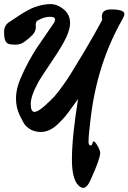

<svg xmlns="http://www.w3.org/2000/svg" viewBox="-20 -773 627 937"><path d="M522 -727Q587 -727 587 -705Q587 -696 578 -680Q455 -465 423 -200Q412 -114 412 -80Q412 -63 424 -63Q428 -63 431 -73Q434 -83 437 -83Q444 -83 456.5 -60.5Q469 -38 469 -27Q469 2 422 105Q405 144 385 144Q381 144 373 140Q331 115 331 5.5Q331 -104 361 -290Q353 -280 333 -251.5Q313 -223 299.5 -206.5Q286 -190 265 -170Q224 -129 179 -129Q134 -129 104 -161Q95 -171 76.5 -209.5Q58 -248 58 -292.5Q58 -337 78.5 -386Q99 -435 120 -472.5Q141 -510 156 -534Q184 -575 243 -661Q249 -671 249 -677Q249 -691 225.5 -691Q202 -691 182 -682Q162 -673 159 -669Q156 -665 154 -655L155 -642Q155 -619 137.5 -601.5Q120 -584 100 -569.5Q80 -555 55 -555Q30 -555 20.5 -559.5Q11 -564 6 -574Q0 -588 0 -618Q0 -648 23 -664Q26 -666 51 -682.5Q76 -699 83.5 -704Q91 -709 113.5 -721.5Q136 -734 149 -738Q191 -753 225.5 -753Q260 -753 291 -727.5Q322 -702 322 -660Q322 -633 304.5 -593.5Q287 -554 235.5 -477.5Q184 -401 169 -376Q130 -305 130 -266Q130 -227 148 -227Q165 -227 197 -255.5Q229 -284 246 -303Q263 -322 286.5 -355Q310 -388 320.5 -405Q331 -422 354 -460Q377 -498 390 -519Q445 -612 479 -676Q477 -686 477 -693Q477 -727 522 -727Z"/></svg>

Font: Devonshire
Style: Regular
Weight: 400
Designer: Astigmatic (AOETI)
Foundry: Astigmatic (AOETI)
Version: Version 1.001